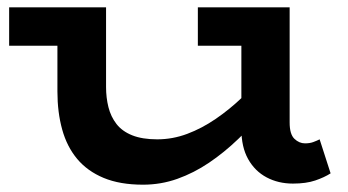

<svg xmlns="http://www.w3.org/2000/svg" viewBox="-20 -491 952 525"><path d="M371 14Q308 14 263.5 -4.5Q219 -23 191 -56.5Q163 -90 150 -137Q137 -184 137 -241V-471H270V-253Q270 -224 276.5 -198Q283 -172 298.5 -152Q314 -132 341.5 -121Q369 -110 410 -110Q452 -110 492 -125Q532 -140 570 -166Q608 -192 642.5 -225Q677 -258 707 -293V-190Q670 -148 631.5 -111Q593 -74 551.5 -46Q510 -18 465 -2Q420 14 371 14ZM5 -366V-471H246V-366ZM781 11Q741 11 709 -6Q677 -23 658.5 -56Q640 -89 640 -138V-471H772V-156Q772 -124 785 -111.5Q798 -99 814 -99Q827 -99 836.5 -102.5Q846 -106 854 -110L884 -17Q867 -6 842 2.5Q817 11 781 11ZM521 -366V-471H755V-366Z"/></svg>

Font: BioRhyme SemiExpanded
Style: Bold
Weight: 700
Width: 6
Designer: Aoife Mooney
Foundry: Aoife Mooney Type
Version: Version 1.600;gftools[0.9.33]